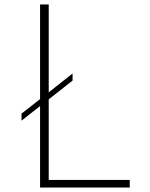

<svg xmlns="http://www.w3.org/2000/svg" viewBox="-20 -845 676 865"><path d="M160.5 0H564.5V-34.5H199.5V-397.5L307 -482V-514L199.5 -429V-825H160.5V-398.5L77 -333V-301.5L160.5 -367Z"/></svg>

Font: Spartan ExtraLight
Style: Regular
Weight: 200
Designer: Matt Bailey, Mirko Velimirovic
Foundry: Matt Bailey
Version: Version 1.003; ttfautohint (v1.8.3)